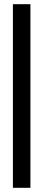

<svg xmlns="http://www.w3.org/2000/svg" viewBox="-20 -770 248 915"><path d="M125 -750V125H41.5V-750Z"/></svg>

Font: Resagnicto
Style: Regular
Weight: 500
Version: Version 0.9991